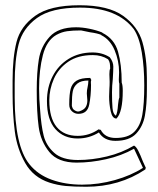

<svg xmlns="http://www.w3.org/2000/svg" viewBox="-20 -684 604 732"><path d="M412 -430Q412 -414 410 -382Q407 -357 407 -332Q407 -294 409 -271.5Q411 -249 422 -243Q428 -255 430 -285Q432 -306 435 -312V-365Q433 -369 433 -380L434 -408Q434 -452 417 -492.5Q400 -533 366 -550V-551Q352 -557 323 -561Q302 -565 289 -568Q257 -568 236 -565Q215 -562 195 -551Q158 -530 143.5 -474Q129 -418 129 -347Q129 -306 133 -264Q137 -205 146.5 -167Q156 -129 186.5 -101.5Q217 -74 277 -74Q331 -74 387.5 -87.5Q444 -101 491 -129Q499 -125 507 -109.5Q515 -94 525 -68L536 -44Q534 -40 534 -38Q435 28 309 28Q262 28 230.5 25Q199 22 168 12Q107 -8 76 -62.5Q45 -117 36.5 -182.5Q28 -248 28 -330V-377Q28 -465 43 -524Q58 -583 114 -623.5Q170 -664 283 -664Q393 -664 449.5 -623.5Q506 -583 523 -523.5Q540 -464 540 -387V-344Q540 -285 532.5 -243.5Q525 -202 499 -174.5Q473 -147 420 -147Q377 -147 357 -179Q320 -156 276 -156Q223 -156 191 -192Q159 -228 159 -299Q159 -351 180.5 -393Q202 -435 241.5 -459.5Q281 -484 333 -484Q370 -484 398 -466L399 -465Q412 -448 412 -430ZM168 -302Q168 -234 196 -200Q224 -166 276 -166Q320 -166 356 -191Q360 -189 364 -189Q380 -158 421 -158Q468 -158 491.5 -181Q515 -204 522.5 -246Q530 -288 530 -359Q530 -427 520.5 -484.5Q511 -542 490 -573Q427 -655 285 -655Q175 -655 120.5 -615Q66 -575 51 -515Q36 -455 36 -366V-312Q36 -128 92 -58Q124 -18 176.5 1Q229 20 293 20Q356 20 418 2.5Q480 -15 525 -44Q519 -57 491 -117Q443 -90 384.5 -77Q326 -64 272 -64Q201 -64 168 -104.5Q135 -145 127.5 -200Q120 -255 120 -339Q120 -408 128 -457.5Q136 -507 169 -543.5Q202 -580 270 -580Q293 -580 320.5 -574.5Q348 -569 370 -560V-559Q416 -536 430 -487Q444 -438 444 -369Q448 -359 448 -338Q448 -256 424 -232Q408 -232 402 -260Q396 -288 396 -316L397 -346Q398 -356 398 -372L397 -401Q397 -417 400 -422Q400 -435 398.5 -443Q397 -451 392 -458Q367 -474 334 -474Q277 -474 240 -448.5Q203 -423 185.5 -383.5Q168 -344 168 -302ZM324 -387 328 -379Q326 -374 326.5 -368Q327 -362 327 -360Q327 -319 320 -284.5Q313 -250 279 -250Q265 -250 254.5 -259.5Q244 -269 244 -285V-287Q244 -325 249.5 -345.5Q255 -366 272 -376.5Q289 -387 324 -387ZM274 -259H281Q300 -265 306.5 -275.5Q313 -286 313 -301Q313 -308 312 -314.5Q311 -321 311 -328Q311 -340 314 -352Q315 -356 316 -363.5Q317 -371 317 -377Q289 -377 275 -365.5Q261 -354 257.5 -336Q254 -318 254 -286V-280Q256 -271 260.5 -266.5Q265 -262 274 -259Z"/></svg>

Font: Londrina Outline
Style: Regular
Weight: 400
Designer: Marcelo Magalhaes
Foundry: Marcelo Magalhães
Version: Version 1.002